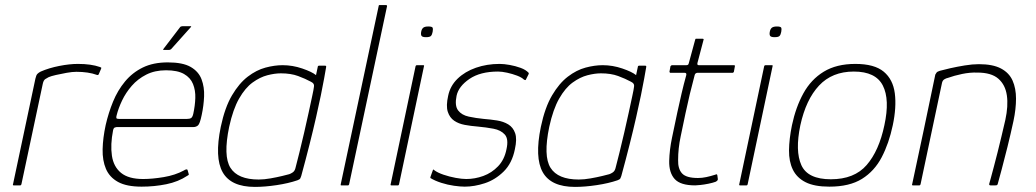

<svg xmlns="http://www.w3.org/2000/svg" viewBox="-20 -728 4068 754"><path d="M286 -477Q338 -477 372 -465Q374 -464 376.5 -463Q379 -462 377 -458L368 -437Q367 -434 364.5 -433.5Q362 -433 360 -434Q344 -440 323.5 -443Q303 -446 280 -446Q264 -446 241.5 -442Q219 -438 199.5 -433.5Q180 -429 171 -425Q165 -422 158 -417.5Q151 -413 148 -399L64 -4Q63 -2 62 -1Q61 0 59 0H34Q32 0 31 -1Q30 -2 31 -4L119 -419Q122 -433 127 -438Q132 -443 140 -447Q172 -461 212.5 -469Q253 -477 286 -477Z M395 -237Q406 -285 424 -329Q442 -373 471 -408Q500 -443 541 -463Q582 -483 639 -483Q698 -483 729 -465Q760 -447 771.5 -416.5Q783 -386 781.5 -349.5Q780 -313 772 -276Q765 -242 757.5 -235.5Q750 -229 739 -229H438Q437 -229 431.5 -227.5Q426 -226 424 -216Q413 -160 419.5 -116.5Q426 -73 455.5 -49Q485 -25 542 -25Q578 -25 623 -32.5Q668 -40 703 -59Q705 -61 710.5 -62.5Q716 -64 717 -59L721 -45Q722 -43 721 -41.5Q720 -40 716 -38Q680 -14 633 -4.5Q586 5 536 5Q477 5 443.5 -13.5Q410 -32 396 -65Q382 -98 383 -142Q384 -186 395 -237ZM739 -281Q746 -313 747 -343Q748 -373 738 -398Q728 -423 702.5 -437.5Q677 -452 632 -452Q588 -452 554.5 -435Q521 -418 497.5 -391Q474 -364 459.5 -333.5Q445 -303 438 -275Q436 -268 437 -264.5Q438 -261 447 -261Q514 -261 580.5 -261Q647 -261 714 -261Q725 -261 730.5 -264.5Q736 -268 739 -281ZM623 -532Q620 -532 620.5 -533.5Q621 -535 622 -536L687 -621Q690 -625 696 -625H729Q731 -625 731 -624Q731 -623 729 -621L652 -535Q650 -534 648.5 -533Q647 -532 645 -532Z M981 6Q887 6 854.5 -51.5Q822 -109 847 -230Q863 -306 891 -353.5Q919 -401 953 -427Q987 -453 1022.5 -462.5Q1058 -472 1090 -472Q1129 -472 1167 -459Q1205 -446 1221 -433L1228 -466Q1228 -468 1229.5 -469Q1231 -470 1232 -470H1257Q1261 -470 1261 -466Q1258 -449 1253 -420.5Q1248 -392 1240 -353.5Q1232 -315 1221 -266.5Q1210 -218 1195.5 -160.5Q1181 -103 1163 -37Q1162 -33 1159.5 -28Q1157 -23 1148 -20Q1113 -8 1066.5 -1Q1020 6 981 6ZM996 -23Q1017 -23 1042.5 -27.5Q1068 -32 1088.5 -37Q1109 -42 1116 -44Q1122 -46 1129.5 -51Q1137 -56 1140 -67Q1147 -93 1156 -130Q1165 -167 1174.5 -207.5Q1184 -248 1192 -285.5Q1200 -323 1206 -350.5Q1212 -378 1213 -388Q1214 -394 1211.5 -398.5Q1209 -403 1201 -407Q1179 -419 1150.5 -429.5Q1122 -440 1083 -440Q1059 -440 1030 -432.5Q1001 -425 972 -404Q943 -383 919 -341Q895 -299 880 -230Q856 -115 885 -69Q914 -23 996 -23Z M1318 -4 1467 -704Q1467 -708 1470 -708H1496Q1500 -708 1500 -704L1351 -4Q1350 0 1346 0H1320Q1317 0 1318 -4Z M1679 -603Q1677 -592 1672.5 -587Q1668 -582 1653 -582Q1639 -582 1635.5 -587Q1632 -592 1634 -603Q1636 -614 1642 -619Q1648 -624 1662 -624Q1677 -624 1679 -619Q1681 -614 1679 -603ZM1547 -4Q1546 0 1543 0H1517Q1513 0 1514 -4L1612 -468Q1613 -472 1617 -472H1643Q1644 -472 1645 -471Q1646 -470 1645 -468Z M1680 -60Q1680 -62 1682 -62Q1684 -62 1685 -60Q1698 -50 1721.5 -42Q1745 -34 1769.5 -29.5Q1794 -25 1811 -25Q1845 -25 1878 -37Q1911 -49 1936 -75Q1961 -101 1969 -142Q1978 -182 1962.5 -199.5Q1947 -217 1918 -222.5Q1889 -228 1856 -231Q1830 -233 1805.5 -237.5Q1781 -242 1763.5 -254Q1746 -266 1738.5 -289Q1731 -312 1740 -352Q1748 -391 1777 -419Q1806 -447 1849 -462Q1892 -477 1942 -477Q1959 -477 1981.5 -473Q2004 -469 2024.5 -461.5Q2045 -454 2056 -442Q2057 -441 2056.5 -440Q2056 -439 2056 -437L2045 -415Q2044 -412 2038 -415Q2029 -424 2010.5 -431Q1992 -438 1971.5 -442.5Q1951 -447 1936 -447Q1866 -447 1823.5 -418Q1781 -389 1773 -352Q1765 -313 1779 -294.5Q1793 -276 1821 -270Q1849 -264 1880 -261Q1906 -259 1931.5 -255Q1957 -251 1976 -239.5Q1995 -228 2003 -205Q2011 -182 2002 -142Q1991 -87 1958 -54.5Q1925 -22 1884 -8.5Q1843 5 1805 5Q1788 5 1763 1.5Q1738 -2 1713 -10Q1688 -18 1670 -29Q1670 -33 1671 -35Z M2238 6Q2144 6 2111.5 -51.5Q2079 -109 2104 -230Q2120 -306 2148 -353.5Q2176 -401 2210 -427Q2244 -453 2279.5 -462.5Q2315 -472 2347 -472Q2386 -472 2424 -459Q2462 -446 2478 -433L2485 -466Q2485 -468 2486.5 -469Q2488 -470 2489 -470H2514Q2518 -470 2518 -466Q2515 -449 2510 -420.5Q2505 -392 2497 -353.5Q2489 -315 2478 -266.5Q2467 -218 2452.5 -160.5Q2438 -103 2420 -37Q2419 -33 2416.5 -28Q2414 -23 2405 -20Q2370 -8 2323.5 -1Q2277 6 2238 6ZM2253 -23Q2274 -23 2299.5 -27.5Q2325 -32 2345.5 -37Q2366 -42 2373 -44Q2379 -46 2386.5 -51Q2394 -56 2397 -67Q2404 -93 2413 -130Q2422 -167 2431.5 -207.5Q2441 -248 2449 -285.5Q2457 -323 2463 -350.5Q2469 -378 2470 -388Q2471 -394 2468.5 -398.5Q2466 -403 2458 -407Q2436 -419 2407.5 -429.5Q2379 -440 2340 -440Q2316 -440 2287 -432.5Q2258 -425 2229 -404Q2200 -383 2176 -341Q2152 -299 2137 -230Q2113 -115 2142 -69Q2171 -23 2253 -23Z M2710 0Q2652 0 2629.5 -25Q2607 -50 2608 -96Q2609 -139 2619 -187Q2629 -235 2640 -287Q2648 -324 2656.5 -360.5Q2665 -397 2675 -433Q2677 -442 2669 -442H2612Q2611 -442 2610 -444Q2609 -446 2609 -446L2613 -468Q2613 -468 2615 -470Q2617 -472 2618 -472H2675Q2679 -472 2681.5 -473.5Q2684 -475 2685 -480L2710 -572Q2711 -576 2713 -576H2739Q2741 -576 2742.5 -575Q2744 -574 2743 -572L2719 -481Q2718 -477 2719 -474.5Q2720 -472 2724 -472H2863Q2865 -472 2865.5 -471Q2866 -470 2866 -468L2862 -446Q2862 -446 2860.5 -444Q2859 -442 2857 -442H2718Q2716 -442 2712.5 -440Q2709 -438 2708 -433Q2698 -396 2689 -358.5Q2680 -321 2672 -283Q2663 -239 2653 -192Q2643 -145 2643 -100Q2642 -65 2658.5 -47Q2675 -29 2721 -29Q2737 -29 2753.5 -32.5Q2770 -36 2789 -42Q2793 -44 2794.5 -43.5Q2796 -43 2797 -40L2799 -25Q2800 -19 2790 -14Q2779 -10 2762 -6.5Q2745 -3 2730 -1.5Q2715 0 2710 0Z M3048 -603Q3046 -592 3041.5 -587Q3037 -582 3022 -582Q3008 -582 3004.5 -587Q3001 -592 3003 -603Q3005 -614 3011 -619Q3017 -624 3031 -624Q3046 -624 3048 -619Q3050 -614 3048 -603ZM2916 -4Q2915 0 2912 0H2886Q2882 0 2883 -4L2981 -468Q2982 -472 2986 -472H3012Q3013 -472 3014 -471Q3015 -470 3014 -468Z M3237 5Q3178 5 3143.5 -12.5Q3109 -30 3093.5 -62Q3078 -94 3078.5 -138Q3079 -182 3090 -236Q3105 -307 3135 -361.5Q3165 -416 3215 -446.5Q3265 -477 3339 -477Q3414 -477 3450.5 -446.5Q3487 -416 3494 -361.5Q3501 -307 3486 -236Q3471 -165 3442.5 -110.5Q3414 -56 3365 -25.5Q3316 5 3237 5ZM3243 -24Q3335 -24 3383.5 -80Q3432 -136 3453 -236Q3475 -337 3447 -392Q3419 -447 3333 -447Q3248 -447 3196.5 -392Q3145 -337 3123 -236Q3102 -135 3127 -79.5Q3152 -24 3243 -24Z M3565 0Q3563 0 3562 -1Q3561 -2 3562 -4Q3585 -112 3608 -219.5Q3631 -327 3653 -435Q3655 -439 3658 -443Q3661 -447 3671 -450Q3685 -454 3711.5 -460Q3738 -466 3768.5 -471Q3799 -476 3824 -476Q3879 -476 3911 -459Q3943 -442 3956.5 -411.5Q3970 -381 3970 -340.5Q3970 -300 3960 -253Q3949 -202 3936.5 -151.5Q3924 -101 3913.5 -62Q3903 -23 3898 -5Q3897 -2 3895 -1Q3893 0 3888 0H3870Q3863 0 3865 -7Q3867 -13 3871.5 -30.5Q3876 -48 3883 -73.5Q3890 -99 3897.5 -129.5Q3905 -160 3913 -193Q3921 -226 3928 -257Q3940 -312 3934 -353.5Q3928 -395 3900.5 -419Q3873 -443 3818 -443Q3789 -444 3758 -437.5Q3727 -431 3702 -422Q3696 -421 3688.5 -416.5Q3681 -412 3679 -401Q3658 -302 3637 -202.5Q3616 -103 3595 -4Q3594 -2 3593 -1Q3592 0 3590 0Z"/></svg>

Font: Glory Thin Thin
Style: Italic
Weight: 250
Italic angle: -12°
Version: Version 1.011